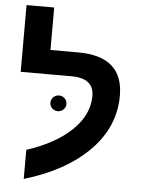

<svg xmlns="http://www.w3.org/2000/svg" viewBox="-57 -858 687 932"><g transform="rotate(5 286.0 -392.0)"><path d="M94.2 -112.8Q234.9 -158.7 313 -234.4Q391.1 -310.1 391.1 -400.9Q391.1 -487.8 282.2 -487.8H34.2V-813H168.9V-606H304.2Q523.9 -606 523.9 -414.1Q523.9 -262.7 410.2 -147Q296.4 -31.2 94.2 28.8ZM190.9 -350.6Q190.9 -367.7 202.6 -378.7Q214.4 -389.6 230 -389.6Q245.6 -389.6 257.3 -378.7Q269 -367.7 269 -350.6Q269 -335 257.3 -324Q245.6 -313 230 -313Q214.4 -313 202.6 -324Q190.9 -335 190.9 -350.6Z"/></g></svg>

Font: Arial
Style: Bold
Weight: 700
Designer: Steve Matteson
Foundry: Ascender Corporation
Version: Version 2.00.3